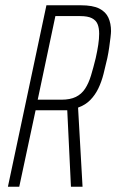

<svg xmlns="http://www.w3.org/2000/svg" viewBox="-20 -708 441 728"><path d="M10 0 156 -688H286Q332 -688 356.5 -675.5Q381 -663 391 -641Q401 -619 401 -590Q401 -583 399 -566Q397 -549 394 -528Q391 -507 387 -488Q380 -457 372.5 -427.5Q365 -398 353 -373Q341 -348 322.5 -329Q304 -310 276 -300L293 0H249L235 -290Q230 -290 224 -290Q218 -290 212 -290H115L53 0ZM123 -330H213Q246 -330 267.5 -340.5Q289 -351 302.5 -371.5Q316 -392 325 -421.5Q334 -451 343 -488Q349 -515 352.5 -538Q356 -561 356 -580Q356 -602 350 -616.5Q344 -631 328.5 -639Q313 -647 284 -647H190Z"/></svg>

Font: Saira ExtraCondensed ExtraLight
Style: Italic
Weight: 250
Width: 2
Italic angle: -12°
Designer: Hector Gatti with collaboration of the Omnibus-Type team
Foundry: Omnibus-Type
Version: Version 1.101